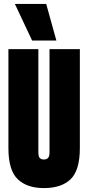

<svg xmlns="http://www.w3.org/2000/svg" viewBox="-20 -951 451 981"><path d="M23 -194V-700H176V-173Q176 -152 183 -144Q190 -136 204 -136Q218 -136 225.5 -144Q233 -152 233 -173V-700H388V-194Q388 -81 341 -35.5Q294 10 204 10Q118 10 70.5 -35.5Q23 -81 23 -194ZM144 -744 56 -931H216L268 -744Z"/></svg>

Font: Georama ExtraCondensed ExtraBold
Style: Regular
Weight: 800
Width: 2
Designer: Jean-Baptiste Levee
Foundry: Production Type
Version: Version 1.000